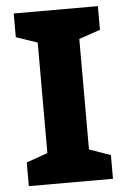

<svg xmlns="http://www.w3.org/2000/svg" viewBox="-52 -753 523 791"><g transform="rotate(-5 209.5 -357.0)"><path d="M383 0H35V-98L123 -129V-586L35 -616V-714H383V-616L295 -586V-129L383 -98Z"/></g></svg>

Font: Noto Sans Khmer ExtraBold
Style: Regular
Weight: 800
Version: Version 2.003